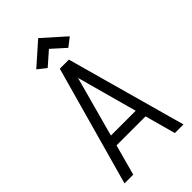

<svg xmlns="http://www.w3.org/2000/svg" viewBox="-306 -1122 1211 1211"><g transform="rotate(-45 300.0 -516.5)"><path d="M37 0 260 -800H341L563 0H486L300 -678L115 0ZM134 -205 152 -274H448L466 -205ZM391 -855 300 -937 209 -857 152 -902 300 -1033 449 -900Z"/></g></svg>

Font: Victor Mono Thin
Style: Regular
Weight: 400
Monospace: yes
Version: Version 1.561;gftools[0.9.30]